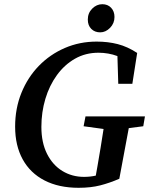

<svg xmlns="http://www.w3.org/2000/svg" viewBox="-20 -878 710 914"><path d="M52 -275Q52 -362 82 -436Q112 -510 165 -564.5Q218 -619 288.5 -649.5Q359 -680 440 -680Q494 -680 540.5 -668Q587 -656 633 -626L610 -479H543L539 -611Q518 -619 495 -623Q472 -627 449 -627Q387 -627 337 -598.5Q287 -570 251 -520.5Q215 -471 196 -407.5Q177 -344 177 -274Q177 -199 204 -145.5Q231 -92 277 -64Q323 -36 380 -36Q409 -36 436 -42L444 -87Q452 -131 459 -175.5Q466 -220 473 -264L378 -277L387 -324H670L662 -277L593 -268L548 -27Q502 -7 457 4.5Q412 16 354 16Q260 16 192 -19Q124 -54 88 -119.5Q52 -185 52 -275ZM457 -724Q431 -724 414.5 -740.5Q398 -757 398 -785Q398 -816 419 -837Q440 -858 467 -858Q493 -858 509 -841Q525 -824 525 -797Q525 -767 504 -745.5Q483 -724 457 -724Z"/></svg>

Font: Source Serif Pro SemiBold
Style: Italic
Weight: 600
Italic angle: -12°
Designer: Frank Grießhammer
Foundry: Adobe Systems Incorporated
Version: Version 3.001;hotconv 1.0.111;makeotfexe 2.5.65597